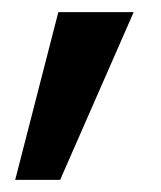

<svg xmlns="http://www.w3.org/2000/svg" viewBox="-20 -157 265 316"><path d="M200 -137 79 139H5L76 -137Z"/></svg>

Font: Poppins Medium A&M
Style: Regular
Weight: 500
Designer: Ninad Kale (Devanagari), Jonny Pinhorn (Latin)
Foundry: Indian Type Foundry
Version: 4.004